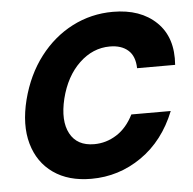

<svg xmlns="http://www.w3.org/2000/svg" viewBox="-43 -553 609 607"><g transform="rotate(-5 261.0 -250.0)"><path d="M223.3 10Q150.8 10 102.9 -23.8Q55 -57.5 37.9 -117.9Q20.8 -178.3 40.8 -257.5Q60.8 -335 104.2 -391.7Q147.5 -448.3 207.5 -479.2Q267.5 -510 336.7 -510Q424.2 -510 474.6 -461.2Q525 -412.5 518.3 -325.8H397.5Q396.7 -364.2 375.4 -382.9Q354.2 -401.7 317.5 -401.7Q263.3 -401.7 220.4 -360.8Q177.5 -320 160 -250Q143.3 -180.8 165.4 -139.6Q187.5 -98.3 241.7 -98.3Q280 -98.3 312.9 -119.2Q345.8 -140 366.7 -181.7H491.7Q455 -90 382.9 -40Q310.8 10 223.3 10Z"/></g></svg>

Font: Funnel Sans SemiBold
Style: Italic
Weight: 600
Italic angle: -14.036°
Designer: NORD ID, Kristian Moeller
Foundry: Dicotype
Version: Version 1.000